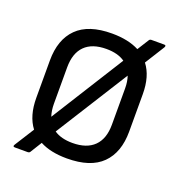

<svg xmlns="http://www.w3.org/2000/svg" viewBox="-135 -818 916 981"><g transform="rotate(20 322.5 -327.5)"><path d="M54 50Q40 50 48 37L115 -69Q70 -128 70 -226V-429Q70 -543 132.5 -605Q195 -667 322 -667Q411 -667 470 -636L509 -698Q513 -705 522 -705H591Q604 -705 597 -692L530 -585Q575 -527 575 -429V-226Q575 -112 512.5 -50Q450 12 322 12Q233 12 175 -19L136 44Q132 50 123 50ZM165 -229Q165 -191 175 -161L423 -556Q385 -583 322 -583Q245 -583 205 -543Q165 -503 165 -426ZM322 -72Q399 -72 439.5 -112Q480 -152 480 -229V-426Q480 -463 470 -492L222 -98Q260 -72 322 -72Z"/></g></svg>

Font: Sofia Sans Medium
Style: Regular
Weight: 500
Designer: Botio Nikoltchev, Ani Petrova
Foundry: lettersoup
Version: Version 4.101; ttfautohint (v1.8.4.7-5d5b)